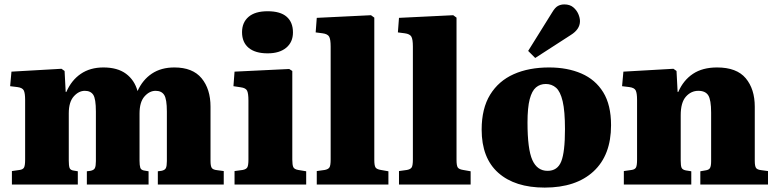

<svg xmlns="http://www.w3.org/2000/svg" viewBox="-20 -837 3522 871"><path d="M34 0V-61L69 -66Q84 -68 89 -77Q94 -86 94 -113V-384Q94 -414 88 -426.5Q82 -439 59 -442L26 -446L32 -512L259 -525L273 -515L278 -420H281Q304 -473 346.5 -502Q389 -531 449 -531Q513 -531 551.5 -502.5Q590 -474 604 -424Q627 -475 669 -503Q711 -531 771 -531Q854 -531 894.5 -482Q935 -433 935 -353V-107Q935 -84 940.5 -75.5Q946 -67 965 -65L995 -61V0H696V-60L712 -62Q728 -65 732.5 -74.5Q737 -84 737 -106V-331Q737 -387 725 -406Q713 -425 686 -425Q658 -425 635.5 -399.5Q613 -374 613 -322V-108Q613 -87 616.5 -76Q620 -65 636 -63L654 -60V0H374V-60L390 -62Q406 -65 410.5 -74.5Q415 -84 415 -106V-331Q415 -389 403 -407Q391 -425 365 -425Q337 -425 314.5 -399.5Q292 -374 292 -323V-108Q292 -86 295.5 -75.5Q299 -65 315 -63L333 -60V0Z M1194 -595Q1138 -595 1108 -620Q1078 -645 1078 -691Q1078 -735 1107.5 -760.5Q1137 -786 1194 -786Q1252 -786 1280.5 -761Q1309 -736 1309 -690Q1309 -646 1278.5 -620.5Q1248 -595 1194 -595ZM1044 0V-61L1081 -66Q1097 -69 1102 -78Q1107 -87 1107 -113V-381Q1107 -413 1101 -425.5Q1095 -438 1072 -441L1039 -446L1044 -512L1292 -524L1306 -515V-113Q1306 -89 1310.5 -79Q1315 -69 1333 -66L1369 -60V0Z M1417 0V-61L1453 -66Q1469 -69 1474.5 -77.5Q1480 -86 1480 -114V-626Q1480 -659 1473 -671Q1466 -683 1443 -686L1412 -690L1417 -756L1663 -768L1678 -757V-112Q1678 -86 1683.5 -77.5Q1689 -69 1708 -66L1742 -60V0Z M1790 0V-61L1826 -66Q1842 -69 1847.5 -77.5Q1853 -86 1853 -114V-626Q1853 -659 1846 -671Q1839 -683 1816 -686L1785 -690L1790 -756L2036 -768L2051 -757V-112Q2051 -86 2056.5 -77.5Q2062 -69 2081 -66L2115 -60V0Z M2451 14Q2316 14 2240.5 -53Q2165 -120 2165 -249Q2165 -345 2203.5 -407.5Q2242 -470 2310.5 -500.5Q2379 -531 2471 -531Q2554 -531 2617.5 -503.5Q2681 -476 2716.5 -418.5Q2752 -361 2752 -269Q2752 -133 2672.5 -59.5Q2593 14 2451 14ZM2464 -62Q2509 -62 2526 -104.5Q2543 -147 2543 -251Q2543 -333 2532.5 -377.5Q2522 -422 2502.5 -439Q2483 -456 2456 -456Q2430 -456 2411.5 -440.5Q2393 -425 2383 -387Q2373 -349 2373 -281Q2373 -160 2395 -111Q2417 -62 2464 -62ZM2408 -574 2376 -606 2485 -781Q2498 -803 2511 -810Q2524 -817 2540 -817Q2565 -817 2580.5 -804Q2596 -791 2603.5 -773.5Q2611 -756 2611 -741Q2611 -704 2569 -678Z M2810 0V-61L2845 -66Q2860 -68 2865 -77Q2870 -86 2870 -113V-384Q2870 -414 2864 -426.5Q2858 -439 2835 -442L2802 -446L2808 -512L3035 -525L3049 -515L3054 -420H3057Q3080 -473 3123.5 -502Q3167 -531 3233 -531Q3322 -531 3363 -482Q3404 -433 3404 -353V-107Q3404 -84 3409.5 -75.5Q3415 -67 3434 -65L3464 -61V0H3157V-60L3180 -64Q3196 -66 3201 -75Q3206 -84 3206 -106V-326Q3206 -384 3193 -404.5Q3180 -425 3148 -425Q3115 -425 3091.5 -398.5Q3068 -372 3068 -314V-108Q3068 -85 3072 -76Q3076 -67 3091 -64L3116 -60V0Z"/></svg>

Font: Literata 36pt ExtraBold
Style: Regular
Weight: 800
Designer: Latin by Veronika Burian and Jose Scaglione. Greek by Irene Vlachou. Cyrillic by Vera Evstafieva.
Foundry: TypeTogether
Version: Version 3.002